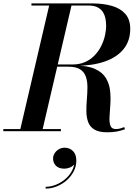

<svg xmlns="http://www.w3.org/2000/svg" viewBox="-58 -770 824 1127"><path d="M58.5 0 233.5 -750H364.5L189.5 0ZM-38.5 0V-12.5H299.5V0ZM570.5 6.5Q522 6.5 495.8 -9.8Q469.5 -26 459.5 -53.5Q449.5 -81 449 -115.2Q448.5 -149.5 451.8 -186Q455 -222.5 455.2 -256.8Q455.5 -291 446.5 -318.5Q437.5 -346 413.5 -362.2Q389.5 -378.5 343.5 -378.5H249.5V-385.5H378.5Q455 -385.5 499.2 -365.5Q543.5 -345.5 563.5 -312Q583.5 -278.5 588 -238.8Q592.5 -199 589.8 -159.2Q587 -119.5 585 -86Q583 -52.5 590 -32.5Q597 -12.5 622 -12.5Q636.5 -12.5 648.2 -16Q660 -19.5 671.5 -24L675.5 -11.5Q648.5 -1.5 625.2 2.5Q602 6.5 570.5 6.5ZM249.5 -383.5V-391.5H367.5Q409.5 -391.5 441.8 -406Q474 -420.5 497.2 -444.8Q520.5 -469 535.5 -498.8Q550.5 -528.5 557.8 -560Q565 -591.5 565 -619Q565 -637.5 561.5 -658Q558 -678.5 547.5 -696.8Q537 -715 516.2 -726.2Q495.5 -737.5 461.5 -737.5H126.5V-750H482.5Q548 -750 598.5 -735.5Q649 -721 677.8 -688.2Q706.5 -655.5 706.5 -600Q706.5 -530.5 667.5 -482Q628.5 -433.5 555.8 -408.5Q483 -383.5 382.5 -383.5ZM210 337V326.5Q240.5 326.5 271.5 313.8Q302.5 301 327.8 278.8Q353 256.5 367.2 227Q381.5 197.5 379 164H389Q389 181.5 378.5 194.2Q368 207 352 213.5Q336 220 319.5 220Q287 220 270.2 202.8Q253.5 185.5 253.5 160.5Q253.5 144 262.8 129.5Q272 115 287.5 106Q303 97 321.5 97Q350.5 97 370.2 116.5Q390 136 390 172.5Q390 206.5 374.5 236.2Q359 266 333 288.8Q307 311.5 275 324.2Q243 337 210 337Z"/></svg>

Font: Bodoni Moda 18pt SemiBold
Style: Italic
Weight: 600
Italic angle: -13°
Designer: Owen Earl
Foundry: indestructible type
Version: Version 2.005